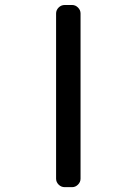

<svg xmlns="http://www.w3.org/2000/svg" viewBox="-20 -775 540 774"><path d="M241.2 -20.5Q226.6 -20.5 216.3 -30.8Q206.1 -41 206.1 -54.7V-720.7Q206.1 -734.4 216.3 -744.6Q226.6 -754.9 241.2 -754.9H270.5Q284.2 -754.9 294.4 -744.6Q304.7 -734.4 304.7 -720.7V-54.7Q304.7 -41 294.4 -30.8Q284.2 -20.5 270.5 -20.5Z"/></svg>

Font: Rounded-L Mgen+ 2m regular
Style: Regular
Weight: 400
Designer: [Source Han Sans]
Ryoko NISHIZUKA  (kana & ideographs); Paul D. Hunt (Latin, Greek & Cyrillic); Wenlong ZHANG  (bopomofo
Version: Version 1.059.20150602